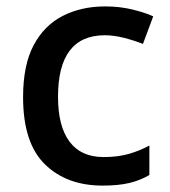

<svg xmlns="http://www.w3.org/2000/svg" viewBox="-20 -662 530 599"><path d="M300 -83Q188 -83 120 -149.5Q52 -216 52 -359Q52 -459 85 -521Q118 -583 176 -612.5Q234 -642 308 -642Q353 -642 392.5 -632.5Q432 -623 458 -611L426 -525Q398 -536 366.5 -544Q335 -552 307 -552Q161 -552 161 -360Q161 -268 197 -220Q233 -172 303 -172Q348 -172 382.5 -182Q417 -192 446 -208V-116Q417 -99 383 -91Q349 -83 300 -83Z"/></svg>

Font: Noto Sans Telugu UI Medium
Style: Regular
Weight: 500
Designer: Jelle Bosma - Monotype Design Team
Foundry: Monotype Imaging Inc.
Version: Version 2.005; ttfautohint (v1.8.4.7-5d5b)